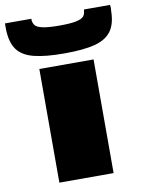

<svg xmlns="http://www.w3.org/2000/svg" viewBox="-147 -849 682 910"><g transform="rotate(-10 194.5 -394.0)"><path d="M64 0V-547H325V0ZM194 -599Q103 -599 48 -613Q-7 -627 -32 -661.5Q-57 -696 -59 -758Q-59 -765 -59 -772.5Q-59 -780 -59 -788H68Q68 -786 68 -784Q68 -782 68 -780Q70 -765 78.5 -755Q87 -745 113.5 -739Q140 -733 194 -733Q249 -733 275.5 -739Q302 -745 310.5 -755Q319 -765 320 -780Q321 -782 321 -784Q321 -786 321 -788H447Q448 -780 448 -772.5Q448 -765 447 -757Q446 -696 420.5 -661.5Q395 -627 340.5 -613Q286 -599 194 -599Z"/></g></svg>

Font: Georama Extra Expanded ExtraBold
Style: Regular
Weight: 800
Width: 8
Designer: Jean-Baptiste Levee
Foundry: Production Type
Version: Version 1.000